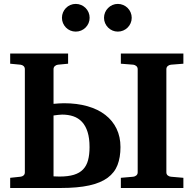

<svg xmlns="http://www.w3.org/2000/svg" viewBox="-20 -938 954 958"><path d="M426.8 -204.1Q426.8 -248.5 417 -279.5Q407.2 -310.5 389.2 -329.8Q371.1 -349.1 345.9 -357.7Q320.8 -366.2 290 -366.2Q282.2 -366.2 269.5 -364.7Q256.8 -363.3 247.1 -361.8V-58.1Q252.9 -58.1 260.7 -57.6Q268.6 -57.1 276.9 -57.1Q319.8 -57.1 348.6 -65.9Q377.4 -74.7 394.8 -93Q412.1 -111.3 419.4 -138.9Q426.8 -166.5 426.8 -204.1ZM583 0V-50.8L645 -56.2Q653.3 -57.1 660.2 -62.7Q667 -68.4 667 -78.1V-592.8Q667 -602.5 660.2 -608.4Q653.3 -614.3 645 -615.2L583 -620.1V-670.9H895V-620.1L833 -615.2Q823.7 -614.3 816.9 -608.4Q810.1 -602.5 810.1 -592.8V-78.1Q810.1 -68.4 816.9 -62.7Q823.7 -57.1 833 -56.2L895 -50.8V0ZM581.1 -204.1Q581.1 -152.8 566.4 -114.7Q551.8 -76.7 517.1 -51Q482.4 -25.4 425 -12.7Q367.7 0 282.2 0H30.8V-50.8L82 -56.2Q91.3 -57.1 97.7 -62.7Q104 -68.4 104 -78.1V-592.8Q104 -602.5 97.7 -608.4Q91.3 -614.3 82 -615.2L30.8 -620.1V-670.9H319.8V-620.1L269 -615.2Q260.7 -614.3 253.9 -608.4Q247.1 -602.5 247.1 -592.8V-419.9Q259.3 -420.9 273.2 -421.9Q287.1 -422.9 298.8 -422.9Q364.3 -422.9 416.5 -408Q468.8 -393.1 505.4 -364.7Q542 -336.4 561.5 -295.9Q581.1 -255.4 581.1 -204.1ZM427.2 -849.1Q427.2 -835 421.9 -822.5Q416.5 -810.1 407 -800.5Q397.5 -791 384.8 -785.6Q372.1 -780.3 357.9 -780.3Q343.8 -780.3 331.1 -785.6Q318.4 -791 309.1 -800.5Q299.8 -810.1 294.4 -822.5Q289.1 -835 289.1 -849.1Q289.1 -863.3 294.4 -876Q299.8 -888.7 309.1 -898.2Q318.4 -907.7 331.1 -913.1Q343.8 -918.5 357.9 -918.5Q372.1 -918.5 384.8 -913.1Q397.5 -907.7 407 -898.2Q416.5 -888.7 421.9 -876Q427.2 -863.3 427.2 -849.1ZM637.2 -849.1Q637.2 -835 631.8 -822.5Q626.5 -810.1 616.9 -800.5Q607.4 -791 594.7 -785.6Q582 -780.3 567.9 -780.3Q553.7 -780.3 541.3 -785.6Q528.8 -791 519.3 -800.5Q509.8 -810.1 504.4 -822.5Q499 -835 499 -849.1Q499 -863.3 504.4 -876Q509.8 -888.7 519.3 -898.2Q528.8 -907.7 541.3 -913.1Q553.7 -918.5 567.9 -918.5Q582 -918.5 594.7 -913.1Q607.4 -907.7 616.9 -898.2Q626.5 -888.7 631.8 -876Q637.2 -863.3 637.2 -849.1Z"/></svg>

Font: Charis SIL Cyr
Style: Bold
Weight: 700
Foundry: SIL International
Version: Version 5.000